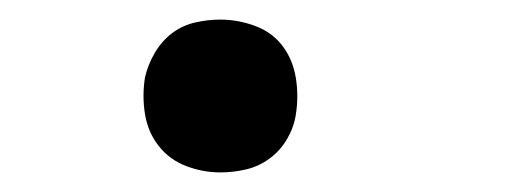

<svg xmlns="http://www.w3.org/2000/svg" viewBox="-20 -168 540 196"><path d="M205 8Q187 8 170 1.5Q153 -5 142 -19Q131 -33 128 -51.5Q125 -70 128 -89Q131 -102 138 -114Q145 -126 155.5 -134Q166 -142 179 -145Q192 -148 205 -148Q223 -148 240.5 -141.5Q258 -135 268.5 -121Q279 -107 282 -88.5Q285 -70 282 -51Q280 -38 273 -26Q266 -14 255 -6Q244 2 231 5Q218 8 205 8Z"/></svg>

Font: Iosevka Aile Oblique
Style: Regular
Weight: 400
Italic angle: -9°
Designer: Belleve Invis
Foundry: Belleve Invis
Version: Version 31.1.0; ttfautohint (v1.8.4)